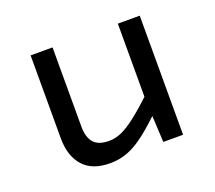

<svg xmlns="http://www.w3.org/2000/svg" viewBox="-88 -581 790 705"><g transform="rotate(-20 307.0 -229.0)"><path d="M518.7 0H441.5L434.7 -130.9H433.1V-465.3H518.7ZM446.4 -191.7 460.1 -126.5Q409.3 -76.2 371.6 -47Q333.9 -17.9 301.2 -5.5Q268.5 6.9 232.8 6.9Q161.8 6.9 127.1 -33Q92.3 -72.8 92.3 -141V-465.3H178V-156.3Q178 -114 196.5 -92.7Q215.1 -71.5 256.7 -71.5Q280.3 -71.5 305.3 -82.3Q330.3 -93.2 363.9 -119.5Q397.5 -145.7 446.4 -191.7Z"/></g></svg>

Font: Intel One Mono Light
Style: Regular
Weight: 300
Monospace: yes
Designer: Fred Shallcrass
Foundry: Frere-Jones Type LLC
Version: Version 1.004